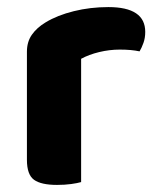

<svg xmlns="http://www.w3.org/2000/svg" viewBox="-20 -515 445 542"><path d="M209 -1Q199 2 181 4.5Q163 7 141 7Q96 7 76 -7.5Q56 -22 56 -64V-369Q56 -397 70 -417Q84 -437 109 -452Q142 -472 188.5 -483.5Q235 -495 286 -495Q390 -495 390 -425Q390 -408 385 -394Q380 -380 374 -370Q351 -375 318 -375Q289 -375 260 -368Q231 -361 209 -349Z"/></svg>

Font: Baloo Bhaina 2
Style: Bold
Weight: 700
Designer: Yesha Goshar, Manish Minz, Shuchita Grover and Ek Type
Foundry: Ek Type
Version: Version 1.640;hotconv 1.0.111;makeotfexe 2.5.65597; ttfautoh